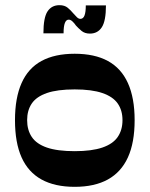

<svg xmlns="http://www.w3.org/2000/svg" viewBox="-20 -712 579 743"><path d="M269 11Q192 11 140.5 -17.5Q89 -46 63.5 -103Q38 -160 38 -247Q38 -333 63.5 -390.5Q89 -448 140.5 -476Q192 -504 269 -504Q346 -504 397.5 -476Q449 -448 475 -390.5Q501 -333 501 -247Q501 -160 475 -103Q449 -46 397.5 -17.5Q346 11 269 11ZM269 -127Q335 -127 376 -141Q417 -155 435.5 -182Q454 -209 454 -247Q454 -285 435.5 -311.5Q417 -338 376 -352Q335 -366 269 -366Q202 -366 161.5 -352Q121 -338 103 -311.5Q85 -285 85 -247Q85 -209 103 -182Q121 -155 161.5 -141Q202 -127 269 -127ZM328 -582Q308 -582 295.5 -592.5Q283 -603 274 -613Q268 -622 260.5 -629Q253 -636 246 -636Q236 -636 231 -623Q226 -610 226 -583H148Q148 -644 164 -668Q180 -692 210 -692Q230 -692 242 -682Q254 -672 263 -661Q270 -653 277 -646Q284 -639 291 -639Q302 -639 307 -652Q312 -665 312 -691H390Q390 -631 374 -606.5Q358 -582 328 -582Z"/></svg>

Font: Ojuju
Style: Bold
Weight: 700
Designer: Chisaokwu Joboson, Mirko Velimirovic
Foundry: Udi Foundry
Version: Version 1.000